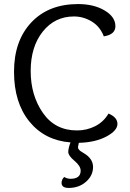

<svg xmlns="http://www.w3.org/2000/svg" viewBox="-20 -693 642 945"><path d="M514 -134Q558 -116 558 -83Q558 -50 503.5 -21Q449 8 368 10Q364 26 364 29.5Q364 33 364.5 36Q365 39 367 41Q369 43 370 45Q371 47 374.5 49.5Q378 52 380 53Q387 58 391 60Q438 87 438 129Q438 171 403.5 201.5Q369 232 318 232Q283 232 283 207Q283 191 296 178Q311 187 327 187Q377 187 377 147Q377 124 346.5 98.5Q316 73 316 55Q316 37 327 8Q200 -2 124.5 -95Q49 -188 49 -340Q49 -492 134 -582.5Q219 -673 364 -673Q442 -673 495 -641.5Q548 -610 548 -564Q548 -523 491 -514Q472 -563 431 -587.5Q390 -612 344 -612Q250 -612 190.5 -537.5Q131 -463 131 -343.5Q131 -224 191 -137.5Q251 -51 359 -51Q407 -51 448.5 -72Q490 -93 514 -134Z"/></svg>

Font: Overlock
Style: Regular
Weight: 400
Designer: Dario Muhafara
Foundry: Dario Manuel Muhafara
Version: Version 1.001